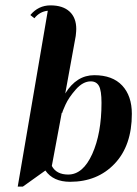

<svg xmlns="http://www.w3.org/2000/svg" viewBox="-20 -668 511 715"><path d="M241 9Q178 9 149 -33L65 27H46L158 -628Q128 -625 108 -600L93 -612Q123 -648 168 -648Q214 -648 239 -625Q264 -602 264 -560Q264 -552 262 -534Q246 -445 223 -320Q265 -388 331 -388Q399 -388 435 -349.5Q471 -311 471 -244Q471 -126 407 -58.5Q343 9 241 9ZM210 -248Q185 -117 173 -50Q190 -18 234 -18Q289 -18 323.5 -94.5Q358 -171 358 -285Q358 -331 348.5 -348Q339 -365 318 -365Q289 -365 262.5 -335Q236 -305 224 -278.5Q212 -252 212 -248Z"/></svg>

Font: Sail
Style: Regular
Weight: 400
Designer: Miguel Hernandez
Foundry: Miguel Hernandez
Version: Version 1.002